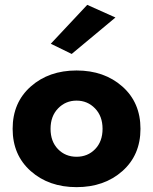

<svg xmlns="http://www.w3.org/2000/svg" viewBox="-20 -760 629 790"><path d="M106.5 -56Q32 -122 32 -230Q32 -338 106.5 -404Q181 -470 295 -470Q409 -470 483.5 -404Q558 -338 558 -230Q558 -122 483.5 -56Q409 10 295 10Q181 10 106.5 -56ZM219 -314Q188 -282 188 -230Q188 -178 218.5 -146.5Q249 -115 295 -115Q341 -115 371.5 -146.5Q402 -178 402 -230Q402 -282 371 -314Q340 -346 295 -346Q250 -346 219 -314ZM455 -688 275 -538 189 -580 339 -740Z"/></svg>

Font: renner_700bold
Style: Bold
Weight: 700
Version: Version 003.000 ; ttfautohint (v0.97) -l 8 -r 50 -G 200 -x 1